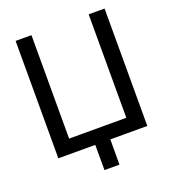

<svg xmlns="http://www.w3.org/2000/svg" viewBox="-156 -845 1001 1118"><g transform="rotate(-20 344.5 -286.0)"><path d="M620.6 0H69.3V-727.5H167.5V-86.4H522V-727.5H620.6ZM298.3 156.2 297.9 -31.2H391.6L391.1 156.2Z"/></g></svg>

Font: Inter Cardless Display
Style: Regular
Weight: 400
Designer: Rasmus Andersson
Foundry: rsms
Version: Version 4.001;git-9221beed3